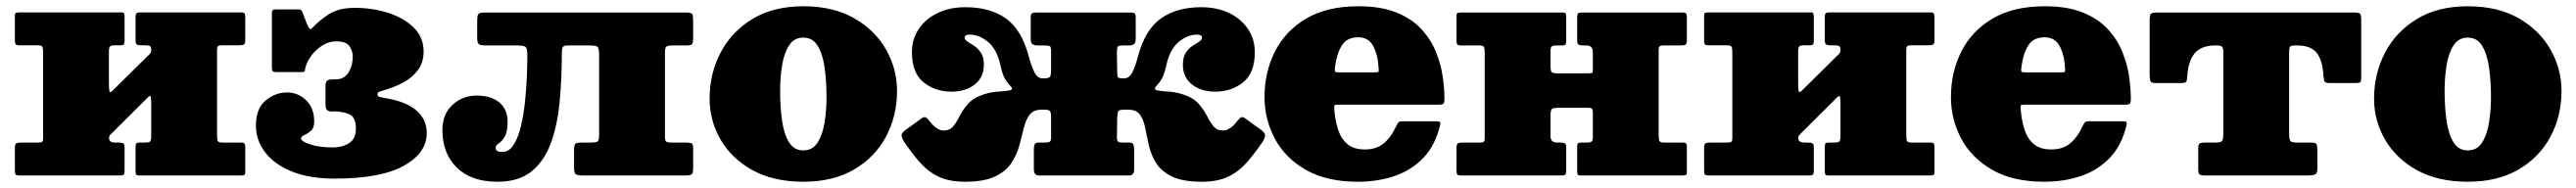

<svg xmlns="http://www.w3.org/2000/svg" viewBox="-20 -560 8218 600"><path d="M672.5 -127.5Q672.5 -114.5 675 -109.8Q677.5 -105 690.5 -105H749.5Q758 -105 760.2 -101.8Q762.5 -98.5 762.5 -90V-11Q762.5 -3 759 -1.5Q755.5 0 747 0H423.5Q415.5 0 414 -3.8Q412.5 -7.5 412.5 -15.5V-90.5Q412.5 -99 414.8 -102Q417 -105 425 -105H442.5Q454.5 -105 458.5 -108.2Q462.5 -111.5 462.5 -124.5V-229.5Q462.5 -244 461 -250.5Q459.5 -257 452.5 -250L336 -134Q332.5 -131 330.2 -128Q328 -125 328 -118.5Q328 -105 348.5 -105H360Q370 -105 373.8 -102Q377.5 -99 377.5 -88V-15Q377.5 -6 374.8 -3Q372 0 363.5 0H41.5Q32.5 0 30 -3.2Q27.5 -6.5 27.5 -16V-89Q27.5 -99.5 31.8 -102.2Q36 -105 45.5 -105H100.5Q110.5 -105 114 -107.2Q117.5 -109.5 117.5 -119V-393Q117.5 -406 115 -410.8Q112.5 -415.5 99.5 -415.5H40.5Q32.5 -415.5 30 -418.8Q27.5 -422 27.5 -430.5V-509.5Q27.5 -518 31.2 -519.2Q35 -520.5 43 -520.5H366.5Q374.5 -520.5 376 -517Q377.5 -513.5 377.5 -505V-430Q377.5 -422 375.2 -418.8Q373 -415.5 365 -415.5H347.5Q335.5 -415.5 331.5 -412.2Q327.5 -409 327.5 -396V-296Q327.5 -276.5 329 -269.2Q330.5 -262 340 -271.5L458 -388Q461 -390.5 461.8 -394.2Q462.5 -398 462.5 -400Q462.5 -411.5 457.8 -413.5Q453 -415.5 441.5 -415.5H430Q420 -415.5 416.2 -418.5Q412.5 -421.5 412.5 -432.5V-505.5Q412.5 -514.5 415.2 -517.5Q418 -520.5 426.5 -520.5H748.5Q757.5 -520.5 760 -517.2Q762.5 -514 762.5 -504.5V-431.5Q762.5 -421 758.5 -418.2Q754.5 -415.5 744.5 -415.5H689.5Q680 -415.5 676.2 -413.2Q672.5 -411 672.5 -401.5Z M796.5 -159Q796.5 -214 827.8 -239.5Q859 -265 895.5 -265Q931 -265 956.8 -240Q982.5 -215 982.5 -172Q982.5 -151.5 972 -142.5Q961.5 -133.5 951 -129Q940.5 -124.5 940.5 -118Q940.5 -109 969.5 -99.2Q998.5 -89.5 1042.5 -89.5Q1072 -89.5 1093.8 -103.2Q1115.5 -117 1115.5 -150Q1115.5 -174 1106 -186.5Q1096.5 -199 1063.5 -203.5Q1052 -205 1041.8 -204.2Q1031.5 -203.5 1025 -207.5Q1018.5 -211.5 1018.5 -226V-285Q1018.5 -300 1025 -303.5Q1031.5 -307 1042 -306.5Q1052.5 -306 1063.5 -308Q1082.5 -312 1094 -332.2Q1105.5 -352.5 1105.5 -381Q1105.5 -395.5 1095.5 -411.8Q1085.5 -428 1052.5 -428Q1029 -428 1008.2 -414.8Q987.5 -401.5 973.2 -382.2Q959 -363 954.5 -344.5Q952.5 -336.5 952.5 -333.2Q952.5 -330 942.5 -330H862Q853.5 -330 850.5 -332.5Q847.5 -335 847.5 -343V-520.5Q847.5 -530 857.5 -530H934.5Q941 -530 945 -521L960 -482Q966 -469 969.2 -467.5Q972.5 -466 979.5 -474Q995 -491.5 1027 -513.2Q1059 -535 1112.5 -535Q1168 -535 1218.2 -519Q1268.5 -503 1300 -472Q1331.5 -441 1331.5 -396Q1331.5 -362 1315.2 -339Q1299 -316 1275 -301.8Q1251 -287.5 1227.5 -279.5Q1198.5 -269.5 1191.5 -267.8Q1184.5 -266 1184.5 -257.5Q1184.5 -251.5 1196.2 -249.5Q1208 -247.5 1224.5 -244Q1280 -233 1310.8 -205.5Q1341.5 -178 1341.5 -135Q1341.5 -71.5 1268 -30.8Q1194.5 10 1047.5 10Q966.5 10 910.5 -13Q854.5 -36 825.5 -74.5Q796.5 -113 796.5 -159Z M1391.5 -145Q1391.5 -195.5 1423.5 -225.2Q1455.5 -255 1500.5 -255Q1547 -255 1573.2 -233Q1599.5 -211 1599.5 -171Q1599.5 -138.5 1590 -123.5Q1580.5 -108.5 1571 -102Q1561.5 -95.5 1561.5 -89Q1561.5 -80 1567.8 -77.5Q1574 -75 1582.5 -75Q1604 -75 1618.5 -97.5Q1633 -120 1641.8 -156.5Q1650.5 -193 1655 -235Q1659.5 -277 1661 -317Q1662.5 -357 1662.5 -386Q1662.5 -407 1655.8 -411Q1649 -415 1628 -415H1531.5Q1515 -415 1508.8 -418.2Q1502.5 -421.5 1502.5 -439V-491Q1502.5 -509.5 1505.8 -514.8Q1509 -520 1527.5 -520H2168.5Q2186 -520 2188.8 -514.8Q2191.5 -509.5 2191.5 -492V-440Q2191.5 -424.5 2188.5 -419.8Q2185.5 -415 2169.5 -415H2127.5Q2110.5 -415 2106 -411.2Q2101.5 -407.5 2101.5 -391V-124Q2101.5 -111.5 2105.5 -108.2Q2109.5 -105 2121.5 -105H2167.5Q2180 -105 2185.8 -102.8Q2191.5 -100.5 2191.5 -88V-25Q2191.5 -8 2187.2 -4Q2183 0 2166.5 0H1839.5Q1822.5 0 1817 -4Q1811.5 -8 1811.5 -26V-81Q1811.5 -98.5 1816.5 -101.8Q1821.5 -105 1838.5 -105H1863.5Q1881 -105 1886.2 -108.2Q1891.5 -111.5 1891.5 -129V-383Q1891.5 -403.5 1887.5 -409.2Q1883.5 -415 1862.5 -415H1791.5Q1778.5 -415 1775.5 -409.5Q1772.5 -404 1772.5 -390.5Q1772.5 -308.5 1765.5 -234.5Q1758.5 -160.5 1737.5 -103.2Q1716.5 -46 1675.8 -13Q1635 20 1567.5 20Q1483.5 20 1437.5 -25Q1391.5 -70 1391.5 -145Z M2244 -245Q2244 -325 2279 -392Q2314 -459 2380.8 -499.5Q2447.5 -540 2543 -540Q2638.5 -540 2705.2 -501.8Q2772 -463.5 2807 -401.8Q2842 -340 2842 -270Q2842 -190 2807 -124.2Q2772 -58.5 2705.2 -19.2Q2638.5 20 2543 20Q2447.5 20 2380.8 -17Q2314 -54 2279 -114.5Q2244 -175 2244 -245ZM2469 -270Q2469 -218 2475.2 -174.8Q2481.5 -131.5 2497.5 -105.8Q2513.5 -80 2543 -80Q2572.5 -80 2588.5 -105Q2604.5 -130 2610.8 -169Q2617 -208 2617 -250Q2617 -302 2610.8 -345.2Q2604.5 -388.5 2588.5 -414.2Q2572.5 -440 2543 -440Q2513.5 -440 2497.5 -415Q2481.5 -390 2475.2 -351Q2469 -312 2469 -270Z M4009.5 -109Q3984 -71.5 3958.5 -42.2Q3933 -13 3899.2 3.5Q3865.5 20 3814.5 20Q3754 20 3719.8 3.5Q3685.5 -13 3669 -39.2Q3652.5 -65.5 3645.8 -95Q3639 -124.5 3634 -150.8Q3629 -177 3617.5 -193.5Q3606 -210 3579.5 -210H3567.5Q3551 -210 3548 -205.2Q3545 -200.5 3544.5 -184L3543.5 -122Q3543.5 -110.5 3547.5 -107.8Q3551.5 -105 3563.5 -105H3583Q3593.5 -105 3596 -99Q3598.5 -93 3598.5 -82V-19.5Q3598.5 0 3582 0H3295Q3278.5 0 3278.5 -19.5V-82Q3278.5 -93 3281 -99Q3283.5 -105 3294 -105H3313.5Q3325.5 -105 3329.5 -107.8Q3333.5 -110.5 3333.5 -122V-184Q3333.5 -200.5 3330.2 -205.2Q3327 -210 3310.5 -210H3303.5Q3277 -210 3264.8 -193.5Q3252.5 -177 3246.2 -150.8Q3240 -124.5 3232 -95Q3224 -65.5 3206.5 -39.2Q3189 -13 3154.2 3.5Q3119.5 20 3058.5 20Q3007.5 20 2973.8 3.5Q2940 -13 2914.5 -42.2Q2889 -71.5 2863.5 -109Q2860 -114.5 2857 -124.5Q2854 -134.5 2869.5 -145.5L2920.5 -182.5Q2929 -188.5 2934.2 -185Q2939.5 -181.5 2944 -175.5Q2957 -158.5 2968.5 -151Q2980 -143.5 2990 -143.5Q3010.5 -143.5 3021.5 -157.2Q3032.5 -171 3042.5 -190.8Q3052.5 -210.5 3069.5 -229.5Q3086.5 -248.5 3119.5 -259Q3142.5 -266.5 3166.2 -267.8Q3190 -269 3202.2 -271.8Q3214.5 -274.5 3203 -286.5Q3189 -301 3182.5 -316.2Q3176 -331.5 3172 -351Q3161 -402 3132.8 -425.8Q3104.5 -449.5 3073.5 -449.5Q3058 -449.5 3058 -440Q3058 -432.5 3067.2 -427Q3076.5 -421.5 3088.5 -413.5Q3100.5 -405.5 3109.8 -391.5Q3119 -377.5 3119 -353Q3119 -313.5 3090 -290.5Q3061 -267.5 3016 -267.5Q2963.5 -267.5 2926.5 -297.5Q2889.5 -327.5 2889.5 -393.5Q2889.5 -434.5 2911 -467Q2932.5 -499.5 2971 -518.2Q3009.5 -537 3060 -537Q3139 -537 3189.2 -501.2Q3239.5 -465.5 3262 -381Q3270.5 -349.5 3280.2 -329.8Q3290 -310 3306 -310H3312.5Q3328.5 -310 3331 -316.8Q3333.5 -323.5 3333.5 -339V-391.5Q3333.5 -409 3330.5 -412Q3327.5 -415 3310 -415H3289.5Q3280 -415 3274.2 -419Q3268.5 -423 3268.5 -436V-503Q3268.5 -514.5 3272 -517.2Q3275.5 -520 3286.5 -520H3585.5Q3597 -520 3600.2 -517.2Q3603.5 -514.5 3603.5 -503V-436Q3603.5 -423 3597.8 -419Q3592 -415 3582.5 -415H3568Q3550.5 -415 3547 -412Q3543.5 -409 3543.5 -391L3544.5 -329Q3545 -319.5 3546 -314.8Q3547 -310 3563 -310H3567Q3583 -310 3593 -329.8Q3603 -349.5 3611 -381Q3633.5 -465.5 3684 -501.2Q3734.5 -537 3813 -537Q3863.5 -537 3902 -518.2Q3940.5 -499.5 3962 -467Q3983.5 -434.5 3983.5 -393.5Q3983.5 -327.5 3946.5 -297.5Q3909.5 -267.5 3857 -267.5Q3812 -267.5 3783 -290.5Q3754 -313.5 3754 -353Q3754 -377.5 3763.2 -391.5Q3772.5 -405.5 3784.5 -413.5Q3796.5 -421.5 3805.8 -427Q3815 -432.5 3815 -440Q3815 -449.5 3799.5 -449.5Q3768.5 -449.5 3740.2 -425.8Q3712 -402 3701 -351Q3697 -331.5 3690.5 -316.2Q3684 -301 3670 -286.5Q3659 -274.5 3671 -271.8Q3683 -269 3706.8 -267.8Q3730.5 -266.5 3753.5 -259Q3786.5 -248.5 3803.5 -229.5Q3820.5 -210.5 3830.5 -190.8Q3840.5 -171 3851.5 -157.2Q3862.5 -143.5 3883 -143.5Q3893 -143.5 3904.5 -151Q3916 -158.5 3929 -175.5Q3933.5 -181.5 3939 -185Q3944.5 -188.5 3952.5 -182.5L4003.5 -145.5Q4018.5 -134.5 4016 -124.5Q4013.5 -114.5 4009.5 -109Z M4014.5 -250Q4014.5 -330 4047.8 -395.8Q4081 -461.5 4147.5 -500.8Q4214 -540 4314.5 -540Q4386.5 -540 4435.5 -520Q4484.5 -500 4514.8 -467.2Q4545 -434.5 4561 -395.2Q4577 -356 4582.8 -316.8Q4588.5 -277.5 4588.5 -245Q4588.5 -233.5 4585.8 -229.8Q4583 -226 4571.5 -226H4248.5Q4238 -226 4237.2 -223.2Q4236.5 -220.5 4237 -211Q4240 -175.5 4249.2 -146.5Q4258.5 -117.5 4278.8 -100.2Q4299 -83 4334.5 -83Q4371.5 -83 4395 -102.5Q4418.5 -122 4436.5 -161Q4439 -166.5 4442.2 -169.8Q4445.5 -173 4454.5 -173H4560.5Q4571 -173 4573.8 -170.8Q4576.5 -168.5 4574.5 -160Q4559.5 -96.5 4521.8 -56.8Q4484 -17 4430 1.5Q4376 20 4312.5 20Q4212 20 4145.8 -18.2Q4079.5 -56.5 4047 -118.2Q4014.5 -180 4014.5 -250ZM4252.5 -329H4365.5Q4376 -329 4377.8 -330.8Q4379.5 -332.5 4378.5 -342.5Q4376.5 -384 4361.5 -412.5Q4346.5 -441 4313.5 -441Q4277.5 -441 4261.2 -415Q4245 -389 4239.5 -347.5Q4238 -336.5 4238.8 -332.8Q4239.5 -329 4252.5 -329Z M5272 -127.5Q5272 -114.5 5274.5 -109.8Q5277 -105 5290 -105H5349Q5357.5 -105 5359.8 -101.8Q5362 -98.5 5362 -90V-11Q5362 -3 5358.5 -1.5Q5355 0 5346.5 0H5023Q5015 0 5013.5 -3.8Q5012 -7.5 5012 -15.5V-90.5Q5012 -99 5014.2 -102Q5016.5 -105 5024.5 -105H5042Q5054 -105 5058 -108.2Q5062 -111.5 5062 -124.5V-200.5Q5062 -209.5 5059.2 -212.8Q5056.5 -216 5046.5 -216H4951.5Q4936.5 -216 4931.8 -212.5Q4927 -209 4927 -193V-125.5Q4927 -105 4948 -105H4959.5Q4969.5 -105 4973.2 -102Q4977 -99 4977 -88V-15Q4977 -6 4974.2 -3Q4971.5 0 4963 0H4641Q4632 0 4629.5 -3.2Q4627 -6.5 4627 -16V-89Q4627 -99.5 4631.2 -102.2Q4635.5 -105 4645 -105H4700Q4710 -105 4713.5 -107.2Q4717 -109.5 4717 -119V-392.5Q4717 -405.5 4714.5 -410.2Q4712 -415 4699 -415H4640Q4632 -415 4629.5 -418.2Q4627 -421.5 4627 -430V-509Q4627 -517.5 4630.8 -518.8Q4634.5 -520 4642.5 -520H4966Q4974 -520 4975.5 -516.5Q4977 -513 4977 -504.5V-429.5Q4977 -421.5 4974.8 -418.2Q4972.5 -415 4964.5 -415H4947Q4935 -415 4931 -411.8Q4927 -408.5 4927 -395.5V-347.5Q4927 -335 4930.2 -330.5Q4933.5 -326 4947 -326H5047Q5058.5 -326 5060.2 -328Q5062 -330 5062 -341V-394.5Q5062 -415 5041 -415H5029.5Q5019.5 -415 5015.8 -418Q5012 -421 5012 -432V-505Q5012 -514 5014.8 -517Q5017.5 -520 5026 -520H5348Q5357 -520 5359.5 -516.8Q5362 -513.5 5362 -504V-431Q5362 -420.5 5358 -417.8Q5354 -415 5344 -415H5289Q5279.5 -415 5275.8 -412.8Q5272 -410.5 5272 -401Z M6062 -127.5Q6062 -114.5 6064.5 -109.8Q6067 -105 6080 -105H6139Q6147.5 -105 6149.8 -101.8Q6152 -98.5 6152 -90V-11Q6152 -3 6148.5 -1.5Q6145 0 6136.5 0H5813Q5805 0 5803.5 -3.8Q5802 -7.5 5802 -15.5V-90.5Q5802 -99 5804.2 -102Q5806.5 -105 5814.5 -105H5832Q5844 -105 5848 -108.2Q5852 -111.5 5852 -124.5V-229.5Q5852 -244 5850.5 -250.5Q5849 -257 5842 -250L5725.5 -134Q5722 -131 5719.8 -128Q5717.5 -125 5717.5 -118.5Q5717.5 -105 5738 -105H5749.5Q5759.5 -105 5763.2 -102Q5767 -99 5767 -88V-15Q5767 -6 5764.2 -3Q5761.5 0 5753 0H5431Q5422 0 5419.5 -3.2Q5417 -6.5 5417 -16V-89Q5417 -99.5 5421.2 -102.2Q5425.5 -105 5435 -105H5490Q5500 -105 5503.5 -107.2Q5507 -109.5 5507 -119V-393Q5507 -406 5504.5 -410.8Q5502 -415.5 5489 -415.5H5430Q5422 -415.5 5419.5 -418.8Q5417 -422 5417 -430.5V-509.5Q5417 -518 5420.8 -519.2Q5424.5 -520.5 5432.5 -520.5H5756Q5764 -520.5 5765.5 -517Q5767 -513.5 5767 -505V-430Q5767 -422 5764.8 -418.8Q5762.5 -415.5 5754.5 -415.5H5737Q5725 -415.5 5721 -412.2Q5717 -409 5717 -396V-296Q5717 -276.5 5718.5 -269.2Q5720 -262 5729.5 -271.5L5847.5 -388Q5850.5 -390.5 5851.2 -394.2Q5852 -398 5852 -400Q5852 -411.5 5847.2 -413.5Q5842.5 -415.5 5831 -415.5H5819.5Q5809.5 -415.5 5805.8 -418.5Q5802 -421.5 5802 -432.5V-505.5Q5802 -514.5 5804.8 -517.5Q5807.5 -520.5 5816 -520.5H6138Q6147 -520.5 6149.5 -517.2Q6152 -514 6152 -504.5V-431.5Q6152 -421 6148 -418.2Q6144 -415.5 6134 -415.5H6079Q6069.5 -415.5 6065.8 -413.2Q6062 -411 6062 -401.5Z M6204.5 -250Q6204.5 -330 6237.8 -395.8Q6271 -461.5 6337.5 -500.8Q6404 -540 6504.5 -540Q6576.5 -540 6625.5 -520Q6674.5 -500 6704.8 -467.2Q6735 -434.5 6751 -395.2Q6767 -356 6772.8 -316.8Q6778.5 -277.5 6778.5 -245Q6778.5 -233.5 6775.8 -229.8Q6773 -226 6761.5 -226H6438.5Q6428 -226 6427.2 -223.2Q6426.5 -220.5 6427 -211Q6430 -175.5 6439.2 -146.5Q6448.5 -117.5 6468.8 -100.2Q6489 -83 6524.5 -83Q6561.5 -83 6585 -102.5Q6608.5 -122 6626.5 -161Q6629 -166.5 6632.2 -169.8Q6635.5 -173 6644.5 -173H6750.5Q6761 -173 6763.8 -170.8Q6766.5 -168.5 6764.5 -160Q6749.5 -96.5 6711.8 -56.8Q6674 -17 6620 1.5Q6566 20 6502.5 20Q6402 20 6335.8 -18.2Q6269.5 -56.5 6237 -118.2Q6204.5 -180 6204.5 -250ZM6442.5 -329H6555.5Q6566 -329 6567.8 -330.8Q6569.5 -332.5 6568.5 -342.5Q6566.5 -384 6551.5 -412.5Q6536.5 -441 6503.5 -441Q6467.5 -441 6451.2 -415Q6435 -389 6429.5 -347.5Q6428 -336.5 6428.8 -332.8Q6429.5 -329 6442.5 -329Z M6993.5 -20.5V-87.5Q6993.5 -99.5 6998.5 -102.2Q7003.5 -105 7014.5 -105H7046.5Q7064.5 -105 7069 -109.5Q7073.5 -114 7073.5 -132.5V-392.5Q7073.5 -407 7069.5 -411Q7065.5 -415 7051.5 -415H7048.5Q7003 -415 6982 -389.8Q6961 -364.5 6958.5 -315.5Q6958 -304 6955.2 -299.5Q6952.5 -295 6939.5 -295H6855.5Q6843 -295 6840.8 -302.2Q6838.5 -309.5 6838.5 -320.5V-493.5Q6838.5 -511 6842 -515.5Q6845.5 -520 6862.5 -520H7492.5Q7507 -520 7510.2 -515.8Q7513.5 -511.5 7513.5 -496.5V-310.5Q7513.5 -299.5 7509.8 -297.2Q7506 -295 7494.5 -295H7412.5Q7398.5 -295 7396.2 -300.8Q7394 -306.5 7393 -318.5Q7390.5 -366 7372 -390.5Q7353.5 -415 7308.5 -415H7302.5Q7289.5 -415 7286.5 -411Q7283.5 -407 7283.5 -393.5V-133.5Q7283.5 -114.5 7287.8 -109.8Q7292 -105 7310.5 -105H7352.5Q7367.5 -105 7370.5 -100.5Q7373.5 -96 7373.5 -80.5V-21Q7373.5 -6 7365.8 -3Q7358 0 7344.5 0H7016.5Q7002 0 6997.8 -3.2Q6993.5 -6.5 6993.5 -20.5Z M7554.5 -245Q7554.5 -325 7589.5 -392Q7624.5 -459 7691.2 -499.5Q7758 -540 7853.5 -540Q7949 -540 8015.8 -501.8Q8082.5 -463.5 8117.5 -401.8Q8152.5 -340 8152.5 -270Q8152.5 -190 8117.5 -124.2Q8082.5 -58.5 8015.8 -19.2Q7949 20 7853.5 20Q7758 20 7691.2 -17Q7624.5 -54 7589.5 -114.5Q7554.5 -175 7554.5 -245ZM7779.5 -270Q7779.5 -218 7785.8 -174.8Q7792 -131.5 7808 -105.8Q7824 -80 7853.5 -80Q7883 -80 7899 -105Q7915 -130 7921.2 -169Q7927.5 -208 7927.5 -250Q7927.5 -302 7921.2 -345.2Q7915 -388.5 7899 -414.2Q7883 -440 7853.5 -440Q7824 -440 7808 -415Q7792 -390 7785.8 -351Q7779.5 -312 7779.5 -270Z"/></svg>

Font: Besley* Fatface
Style: Regular
Weight: 900
Designer: Owen Earl
Foundry: indestructible type*
Version: Version 3.000; ttfautohint (v1.8.3)